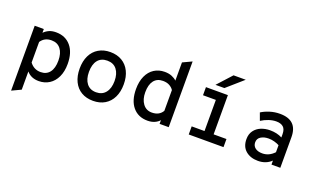

<svg xmlns="http://www.w3.org/2000/svg" viewBox="-92 -1256 3265 1982"><g transform="rotate(20 1540.0 -265.0)"><path d="M95 -511H195V-470Q220 -495 251.5 -509Q283 -523 327 -523Q430 -523 490 -452Q550 -381 550 -256Q550 -173 521.5 -112.5Q493 -52 442.5 -20Q392 12 328 12Q243 12 195 -45V155L95 202ZM448 -256Q448 -336 412.5 -382.5Q377 -429 312 -429Q234 -429 195 -369V-143Q241 -82 314 -82Q378 -82 413 -127Q448 -172 448 -256Z M682 -255Q682 -337 711.5 -397.5Q741 -458 796 -490.5Q851 -523 924 -523Q998 -523 1052.5 -490.5Q1107 -458 1136.5 -398Q1166 -338 1166 -256Q1166 -174 1136.5 -113.5Q1107 -53 1052.5 -20.5Q998 12 924 12Q850 12 795.5 -20Q741 -52 711.5 -112.5Q682 -173 682 -255ZM1065 -256Q1065 -336 1028.5 -382.5Q992 -429 924 -429Q856 -429 820 -383.5Q784 -338 784 -255Q784 -175 820.5 -128.5Q857 -82 924 -82Q991 -82 1028 -129Q1065 -176 1065 -256Z M1301 -256Q1301 -338 1328.5 -398.5Q1356 -459 1406 -491Q1456 -523 1521 -523Q1565 -523 1598.5 -509.5Q1632 -496 1653 -475V-675L1753 -722V0H1653V-41Q1634 -18 1600.5 -3Q1567 12 1523 12Q1420 12 1360.5 -59Q1301 -130 1301 -256ZM1653 -143V-371Q1638 -395 1608.5 -412Q1579 -429 1535 -429Q1471 -429 1436.5 -384.5Q1402 -340 1402 -256Q1402 -179 1438 -130.5Q1474 -82 1536 -82Q1617 -82 1653 -143Z M2355 -89V0H1973V-89H2114V-431H1973V-520H2214V-89ZM2199 -732H2333L2155 -576H2057Z M2549 -159Q2549 -215 2577 -253Q2605 -291 2650.5 -309.5Q2696 -328 2749 -328Q2825 -328 2882 -298V-333Q2882 -389 2854.5 -412.5Q2827 -436 2778 -436Q2738 -436 2695 -421.5Q2652 -407 2615 -383L2585 -465Q2624 -490 2677 -506.5Q2730 -523 2787 -523Q2979 -523 2979 -336V0H2882V-44Q2824 12 2736 12Q2653 12 2601 -32.5Q2549 -77 2549 -159ZM2882 -136V-213Q2858 -226 2827 -234.5Q2796 -243 2764 -243Q2713 -243 2679 -221.5Q2645 -200 2645 -159Q2645 -121 2673.5 -98.5Q2702 -76 2752 -76Q2826 -76 2882 -136Z"/></g></svg>

Font: Overpass Mono Light
Style: Bold
Weight: 600
Monospace: yes
Designer: Delve Withrington, Dave Bailey
Foundry: Delve Fonts
Version: Version 1.000;DELV;Overpass